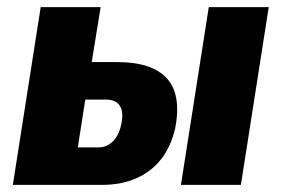

<svg xmlns="http://www.w3.org/2000/svg" viewBox="-20 -518 789 538"><path d="M16 0 94 -498H262L237 -344H309Q406 -344 447.5 -298.5Q489 -253 471 -159Q459 -107 431.5 -72Q404 -37 362 -18.5Q320 0 267 0ZM198 -105H255Q280 -105 297 -122.5Q314 -140 320 -171Q327 -205 315.5 -222Q304 -239 277 -239H219ZM487 0 565 -498H733L655 0Z"/></svg>

Font: Nunito Sans 10pt Condensed Black
Style: Italic
Weight: 900
Width: 3
Italic angle: -9°
Designer: Vernon Adams
Foundry: Vernon Adams
Version: Version 3.101;gftools[0.9.27]